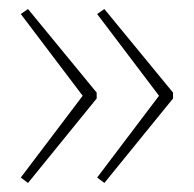

<svg xmlns="http://www.w3.org/2000/svg" viewBox="-20 -492 429 425"><path d="M363 -274 211 -87 195 -99 332 -280 195 -461 211 -472 363 -287ZM194 -274 42 -87 26 -99 163 -280 26 -461 42 -472 194 -287Z"/></svg>

Font: Noto Sans Oriya Thin
Style: Regular
Weight: 100
Designer: Amélie Bonet and Sol Matas
Foundry: Google LLC
Version: Version 2.006; ttfautohint (v1.8.4.7-5d5b)